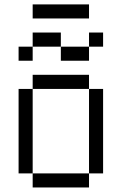

<svg xmlns="http://www.w3.org/2000/svg" viewBox="-20 -832 540 852"><path d="M437.5 -625V-687.5H375V-625H250V-562.5H375V-625ZM375 -750V-812.5H125V-750ZM125 -62.5V0H375V-62.5ZM125 -62.5Q125 -62.5 125 -437.5H62.5Q62.5 -437.5 62.5 -62.5ZM375 -62.5H437.5Q437.5 -62.5 437.5 -437.5H375Q375 -437.5 375 -62.5ZM125 -437.5H375V-500H125ZM125 -625H62.5V-562.5H125ZM125 -625H250V-687.5H125Z"/></svg>

Font: Unifont
Style: Regular
Weight: 500
Version: Version 15.1.04